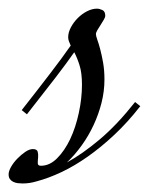

<svg xmlns="http://www.w3.org/2000/svg" viewBox="-111 -430 381 450"><path d="M-90.8 -21.5Q-90.8 -28.8 -85 -39.1Q-79.1 -49.3 -70.3 -58.3Q-61.5 -67.4 -51.8 -74Q-42 -80.6 -34.2 -80.6Q-24.4 -80.6 -22.7 -74.5Q-21 -68.4 -21.7 -61Q-22.5 -53.7 -22.5 -47.6Q-22.5 -41.5 -15.1 -41.5Q5.4 -41.5 22.9 -59.1Q40.5 -76.7 53.5 -104Q66.4 -131.3 73.7 -165.3Q81.1 -199.2 81.1 -231.4Q81.1 -259.3 75.4 -277.1Q69.8 -294.9 63 -307.6Q46.4 -283.7 19.8 -249Q-6.8 -214.4 -47.9 -162.1L-60.1 -171.9Q-21 -221.7 6.8 -258.1Q34.7 -294.4 54.7 -323.2Q52.2 -328.6 50.5 -333.3Q48.8 -337.9 48.8 -342.8Q48.8 -354 55.2 -366Q61.5 -377.9 71.3 -387.7Q81.1 -397.5 93 -403.6Q105 -409.7 116.2 -409.7Q122.1 -409.7 128.9 -406.5Q135.7 -403.3 135.7 -393.1Q135.7 -389.6 132.3 -383.8Q128.9 -377.9 124.8 -371.6Q120.6 -365.2 117.2 -359.4Q113.8 -353.5 113.8 -350.1Q113.8 -346.2 116.9 -337.4Q120.1 -328.6 123.8 -314.9Q127.4 -301.3 130.6 -283.4Q133.8 -265.6 133.8 -243.7Q133.8 -216.3 127 -189.2Q120.1 -162.1 108.4 -137Q96.7 -111.8 80.6 -89.4Q64.5 -66.9 45.9 -49.3Q82.5 -69.3 123 -103.5Q163.6 -137.7 205.6 -190.9L217.8 -181.2Q188.5 -143.6 157.2 -114.3Q126 -85 94.7 -63Q63.5 -41 33 -26.6Q2.4 -12.2 -25.4 -4.9Q-33.7 -2.4 -41.7 -1.2Q-49.8 0 -58.1 0Q-63.5 0 -69.3 -0.7Q-75.2 -1.5 -80.1 -3.9Q-85 -6.3 -87.9 -10.5Q-90.8 -14.6 -90.8 -21.5Z"/></svg>

Font: Dynalight
Style: Regular
Weight: 400
Version: Version 1.000